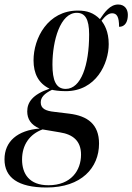

<svg xmlns="http://www.w3.org/2000/svg" viewBox="-86 -593 588 853"><path d="M121 240C276 240 354 152 354 45C354 -41 303 -78 222 -88L156 -96C116 -100 95 -111 95 -138C95 -160 110 -177 145 -194C154 -192 175 -188 206 -188C341 -188 397 -311 397 -397C397 -454 377 -485 365 -501C382 -523 397 -534 412 -534C433 -534 443 -519 443 -474C473 -474 482 -501 482 -527C482 -552 468 -573 439 -573C403 -573 379 -539 358 -508C330 -536 301 -546 260 -546C126 -546 63 -423 63 -325C63 -266 85 -223 134 -199C58 -173 35 -138 35 -98C35 -65 51 -38 90 -22C-8 -14 -66 35 -66 115C-66 195 -7 240 121 240ZM206 -198C162 -198 147 -237 147 -306C147 -413 182 -536 255 -536C291 -536 310 -510 310 -440C310 -303 274 -198 206 -198ZM129 230C44 230 12 179 12 116C12 50 46 3 103 -18L180 -5C238 4 274 33 274 94C274 164 230 230 129 230Z"/></svg>

Font: Noto Serif Display ExtraCondensed Medium
Style: Italic
Weight: 500
Width: 2
Italic angle: -12°
Designer: Monotype Design Team
Foundry: Monotype Imaging Inc.
Version: Version 2.009